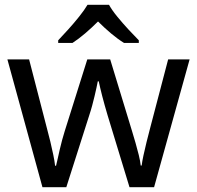

<svg xmlns="http://www.w3.org/2000/svg" viewBox="-20 -786 826 805"><path d="M431 -303Q425 -324 419 -344.5Q413 -365 408.5 -383.5Q404 -402 400 -418Q396 -434 394 -445H390Q388 -434 384.5 -418Q381 -402 376.5 -383Q372 -364 366.5 -343.5Q361 -323 354 -302L258 -1H158L11 -537H102L176 -251Q184 -222 191 -192.5Q198 -163 203.5 -136.5Q209 -110 211 -91H215Q218 -103 222 -121Q226 -139 230.5 -159Q235 -179 240.5 -199Q246 -219 251 -235L346 -537H442L534 -235Q541 -212 548.5 -186Q556 -160 562 -135.5Q568 -111 570 -92H574Q576 -109 581.5 -134.5Q587 -160 594.5 -190.5Q602 -221 610 -251L685 -537H775L626 -1H523ZM437 -766Q449 -744 471.5 -716.5Q494 -689 518.5 -662.5Q543 -636 562 -617V-606H500Q474 -622 446 -645.5Q418 -669 391 -696Q364 -669 337 -646Q310 -623 284 -606H224V-617Q243 -637 266.5 -663Q290 -689 312 -716.5Q334 -744 347 -766Z"/></svg>

Font: Noto Sans Cham
Style: Regular
Weight: 400
Designer: Monotype Design Team
Foundry: Monotype Imaging Inc.
Version: Version 2.002